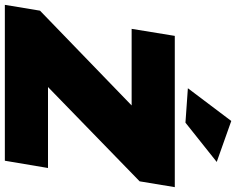

<svg xmlns="http://www.w3.org/2000/svg" viewBox="-134 -863 974 792"><g transform="rotate(90 353.0 -467.0)"><path d="M729 -701 705 -556 316 -178H650L620 0H-23L1 -145L392 -523H76L105 -701ZM456 -934 625 -874 463 -745 321 -755Z"/></g></svg>

Font: Gontserrat Black
Style: Italic
Weight: 900
Italic angle: -11.3°
Designer: Julieta Ulanovsky
Foundry: Julieta Ulanovsky
Version: Version 6.001